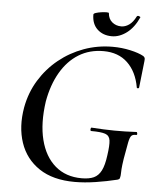

<svg xmlns="http://www.w3.org/2000/svg" viewBox="-56 -843 743 902"><g transform="rotate(5 316.0 -391.5)"><path d="M330 12Q227 12 162 -31.5Q97 -75 72 -149.5Q47 -224 63 -316Q76 -387 112 -445.5Q148 -504 200.5 -546.5Q253 -589 317.5 -612.5Q382 -636 453 -636Q496 -636 536.5 -627Q577 -618 600 -605Q606 -600 607 -596Q608 -592 607 -582L593 -456Q592 -452 587 -452Q582 -452 582 -456Q569 -529 525.5 -570.5Q482 -612 412 -612Q346 -612 295 -580.5Q244 -549 210 -490.5Q176 -432 162 -353Q147 -249 166.5 -171.5Q186 -94 236 -51Q286 -8 361 -8Q396 -8 418 -18Q440 -28 453 -53.5Q466 -79 472 -126Q479 -174 476 -196.5Q473 -219 453 -226Q433 -233 387 -233Q382 -233 382.5 -241Q383 -249 387 -249Q446 -245 495 -244.5Q544 -244 599 -247Q602 -247 603 -240Q604 -233 599 -233Q583 -234 576 -226.5Q569 -219 564 -194Q559 -169 550 -116Q545 -83 544 -67Q543 -51 543 -43.5Q543 -36 541 -28Q540 -22 537.5 -20Q535 -18 529 -16Q480 -4 428 4Q376 12 330 12ZM444 -685Q402 -685 375.5 -710Q349 -735 349 -779Q349 -784 360 -787.5Q371 -791 385 -793Q399 -795 410 -795Q421 -795 421 -792Q423 -765 441 -750Q459 -735 484 -735Q503 -735 521 -747.5Q539 -760 553 -788Q557 -793 564 -790Q571 -787 570 -785Q548 -736 514 -710.5Q480 -685 444 -685Z"/></g></svg>

Font: Cormorant SemiBold
Style: Italic
Weight: 600
Italic angle: -10°
Designer: Christian Thalmann (Catharsis Fonts)
Foundry: Catharsis Fonts
Version: Version 4.000